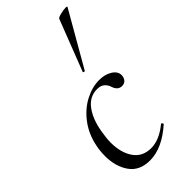

<svg xmlns="http://www.w3.org/2000/svg" viewBox="-236 -784 851 851"><g transform="rotate(-45 189.5 -359.0)"><path d="M29 -142Q29 -174 35 -202Q47 -262 81 -307Q115 -352 160 -375.5Q205 -399 249 -399Q284 -399 309.5 -383.5Q335 -368 335 -344Q335 -329 326.5 -318.5Q318 -308 302 -308Q276 -308 266 -340Q262 -354 249.5 -365.5Q237 -377 214 -377Q167 -377 137 -337Q107 -297 96 -233Q89 -193 89 -167Q89 -103 117 -62.5Q145 -22 199 -22Q250 -22 305 -67L307 -68Q310 -68 312.5 -64Q315 -60 313 -58Q233 13 157 13Q92 13 60.5 -31.5Q29 -76 29 -142ZM223 -476 316 -716Q318 -721 337.5 -726Q357 -731 371 -731Q380 -731 379 -727L233 -473Q232 -470 226.5 -472Q221 -474 223 -476Z"/></g></svg>

Font: Cormorant Infant
Style: Italic
Weight: 400
Italic angle: -10°
Designer: Christian Thalmann (Catharsis Fonts)
Foundry: Catharsis Fonts
Version: Version 4.000